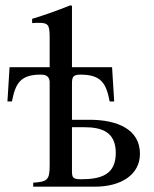

<svg xmlns="http://www.w3.org/2000/svg" viewBox="-20 -703 579 723"><path d="M251 -224H296C361 -224 416 -208 416 -127C416 -46 362 -28 285 -28C254 -28 251 -35 251 -59ZM251 -252V-390C251 -414 257 -422 283 -422C363 -422 380 -387 393 -321H410L402 -450H251V-681L245 -683C192 -662 156 -649 101 -632V-616C110 -617 117 -617 126 -617C160 -617 167 -611 167 -564V-450H16L8 -321H25C38 -387 55 -422 133 -422C156 -422 165 -414 167 -396V-79C167 -23 156 -19 105 -15V0H337C436 0 507 -45 507 -124C507 -216 422 -252 317 -252Z"/></svg>

Font: XITS Math
Style: Regular
Weight: 400
Designer: MicroPress Inc., with final additions and corrections provided by Coen Hoffman, Elsevier (retired)
Version: Version 1.302